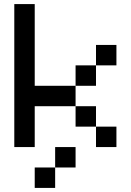

<svg xmlns="http://www.w3.org/2000/svg" viewBox="-20 -720 640 940"><path d="M450 -100H350V-200H150V0H50V-700H150V-300H350V-400H450V-500H550V-400H450V-300H350V-200H450V-100H550V0H450ZM150 200V100H250V0H350V100H250V200Z"/></svg>

Font: Matrix Sans
Style: Regular
Weight: 400
Designer: Brad Neil
Version: Version 1.100